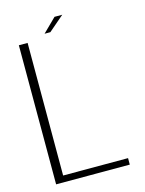

<svg xmlns="http://www.w3.org/2000/svg" viewBox="-115 -830 681 900"><g transform="rotate(-15 225.5 -380.0)"><path d="M43.5 0H401V-31.5H86V-675H43.5ZM174 -696H202L277 -760.5H239.5Z"/></g></svg>

Font: Anybody UltraCondensed Thin ExtraLight
Style: Regular
Weight: 250
Version: Version 1.111